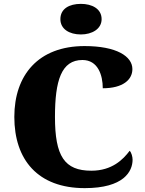

<svg xmlns="http://www.w3.org/2000/svg" viewBox="-20 -962 748 992"><path d="M398 -784C455 -784 505 -812 505 -863C505 -917 455 -942 398 -942C338 -942 292 -917 292 -863C292 -812 338 -784 398 -784ZM418 10C619 10 665 -76 665 -137C665 -152 659 -174 650 -183C616 -138 559 -80 452 -80C313 -80 264 -155 264 -358C264 -546 297 -652 406 -652C486 -652 511 -574 511 -506C615 -506 664 -550 664 -605C664 -671 582 -724 417 -724C178 -724 54 -574 54 -358C54 -137 175 10 418 10Z"/></svg>

Font: Noto Serif Lao Black
Style: Regular
Weight: 900
Designer: Monotype Design Team
Foundry: Monotype Imaging Inc.
Version: Version 2.003